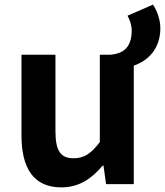

<svg xmlns="http://www.w3.org/2000/svg" viewBox="-20 -797 714 831"><path d="M532 -729C541 -713 550 -689 550 -665C550 -581 502 -564 457 -560H412V-182C374 -132 344 -112 298 -112C244 -112 220 -142 220 -229V-560H73V-210C73 -70 125 14 245 14C322 14 376 -23 424 -80H428L439 0H559V-513C621 -534 674 -586 674 -675C674 -714 658 -754 642 -777Z"/></svg>

Font: Noto Sans Mono CJK JP Bold
Style: Regular
Weight: 700
Designer: Ryoko NISHIZUKA (kana & ideographs); Paul D. Hunt (Latin, Greek & Cyrillic); Wenlong ZHANG (bopomofo); Sandoll Communica
Foundry: Adobe Systems Incorporated
Version: Version 1.004;PS 1.004;hotconv 1.0.82;makeotf.lib2.5.63406